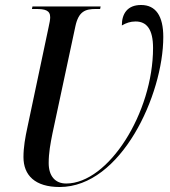

<svg xmlns="http://www.w3.org/2000/svg" viewBox="-20 -740 680 769"><path d="M219 9C465 9 634 -360 634 -592C634 -676 604 -720 545 -720C491 -720 468 -686 468 -638C485 -648 502 -654 523 -654C568 -654 593 -622 593 -548C593 -288 414 -5 245 -5C200 -5 175 -36 175 -87C175 -128 182 -165 190 -205L282 -635C295 -695 322 -704 364 -704H381L383 -714H110L108 -704H124C160 -704 181 -699 181 -671C181 -663 179 -649 174 -628L90 -231C81 -190 74 -150 74 -111C74 -38 120 9 219 9Z"/></svg>

Font: Noto Serif Display Condensed Medium
Style: Italic
Weight: 500
Width: 3
Italic angle: -12°
Designer: Monotype Design Team
Foundry: Monotype Imaging Inc.
Version: Version 2.009